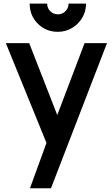

<svg xmlns="http://www.w3.org/2000/svg" viewBox="-20 -772 600 1032"><path d="M291 -601Q227 -601 183.2 -644.8Q139.5 -688.5 139.5 -752.5H233.5Q233.5 -728.5 250.2 -711.8Q267 -695 291 -695Q315 -695 331.8 -711.8Q348.5 -728.5 348.5 -752.5H442.5Q442.5 -710.5 422 -676.5Q401 -641.5 366.5 -621.2Q332 -601 291 -601ZM254 240H141L245 -45.5L247 38.5L11.5 -540H137L304 -112H272L434.5 -540H555Z"/></svg>

Font: Vortex Mix
Style: Bold
Weight: 700
Designer: Mikhail Sharanda
Foundry: Mikhail Sharanda
Version: Version 4.504;Glyphs 3.1.2 (3151)